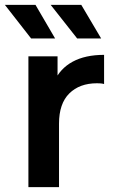

<svg xmlns="http://www.w3.org/2000/svg" viewBox="-34 -764 474 784"><path d="M82 0V-534H201V-387L187 -430Q211 -484 262.5 -512Q314 -540 391 -540V-421Q383 -423 376 -423.5Q369 -424 362 -424Q291 -424 249 -382.5Q207 -341 207 -259V0ZM281 -607 173 -744H298L379 -607ZM93 -607 -14 -744H111L191 -607Z"/></svg>

Font: MOST Montserrat SemiBold
Style: Regular
Weight: 600
Designer: Julieta Ulanovsky
Foundry: Julieta Ulanovsky
Version: Version 8.000;March 11, 2024;FontCreator 15.0.0.2926 64-bit